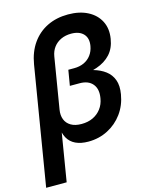

<svg xmlns="http://www.w3.org/2000/svg" viewBox="-149 -825 887 1117"><g transform="rotate(-15 294.5 -266.5)"><path d="M-12.7 204.1 105 -507.8Q117.2 -580.6 153.3 -631.8Q189.5 -683.1 244.9 -710.2Q300.3 -737.3 370.6 -737.3Q439 -737.3 488.3 -711.9Q537.6 -686.5 560.8 -641.1Q584 -595.7 574.2 -536.1Q565.4 -480.5 533.4 -445.8Q501.5 -411.1 450.4 -393.6Q399.4 -376 333.5 -370.1L338.9 -402.3Q388.2 -398.4 429.9 -386.5Q471.7 -374.5 501.2 -352.3Q530.8 -330.1 543.9 -294.7Q557.1 -259.3 548.3 -208.5Q537.6 -144.5 502 -95.7Q466.3 -46.9 412.6 -19.3Q358.9 8.3 294.9 8.3Q250 8.3 218.5 -6.6Q187 -21.5 170.4 -51.5Q153.8 -81.5 151.9 -127L165.5 -127.9L110.8 204.1ZM283.2 -101.1Q321.8 -101.1 351.8 -115.2Q381.8 -129.4 401.6 -155.5Q421.4 -181.6 427.2 -217.3Q436.5 -271 410.9 -302Q385.3 -333 333 -333H273.9L289.6 -425.8H324.7Q357.9 -425.8 384 -437.7Q410.2 -449.7 427.2 -472.4Q444.3 -495.1 449.7 -526.4Q457.5 -571.8 432.9 -598.1Q408.2 -624.5 358.9 -624.5Q324.7 -624.5 297.6 -611.8Q270.5 -599.1 253.4 -576.4Q236.3 -553.7 231 -522.5L180.2 -214.8Q174.8 -182.1 184.6 -156.5Q194.3 -130.9 219.2 -116Q244.1 -101.1 283.2 -101.1Z"/></g></svg>

Font: Inter 16pt SemiBold
Style: Italic
Weight: 600
Italic angle: -9.3988°
Version: Version 4.001;git-66647c0bb